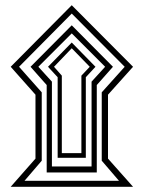

<svg xmlns="http://www.w3.org/2000/svg" viewBox="-20 -658 550 736"><path d="M21 58 116 -50V-295L21 -402L255 -638L490 -402L394 -295V-50L490 58ZM217 -71H292V-368L324 -402L255 -473L187 -402L217 -368ZM179 -20H331V-345L383 -402L255 -530L127 -402L179 -345ZM201 -53V-362L164 -402L255 -495L346 -402L309 -362V-53ZM159 3V-332L97 -402L255 -561L413 -402L351 -332V3ZM74 35H436L370 -42V-304L458 -402L255 -606L53 -402L140 -304V-42Z"/></svg>

Font: Noto Naskh Arabic Medium
Style: Regular
Weight: 500
Designer: Monotype Design Team, David Williams, Mohamad Dakak and Nizar Qandah
Foundry: Monotype Imaging Inc.
Version: Version 2.016